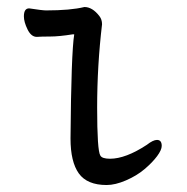

<svg xmlns="http://www.w3.org/2000/svg" viewBox="-20 -509 540 553"><path d="M287.1 23.9Q231 23.9 207 -9.5Q183.1 -43 183.1 -109.9Q185.1 -356.9 193.8 -410.2H189.9Q149.9 -403.8 124.5 -403.8Q99.1 -403.8 85.9 -402.8Q69.8 -402.8 59.3 -424.3Q48.8 -445.8 48.8 -461.9Q48.8 -484.9 64 -484.9Q102.1 -479 112.8 -479Q183.1 -479 223.1 -488.8Q246.1 -488.8 266.1 -462.9Q273.9 -453.1 273.9 -439Q259.8 -319.8 259.8 -199.2Q259.8 -75.2 269 -61Q273.9 -51.8 296.9 -51.8Q341.8 -51.8 402.8 -91.8Q420.9 -106 432.1 -106Q445.8 -106 445.8 -88.9Q445.8 -77.1 432.4 -59.1Q418.9 -41 396.5 -22Q374 -2.9 343 10.5Q312 23.9 287.1 23.9Z"/></svg>

Font: LXGW WenKai Mono GB Screen
Style: Regular
Weight: 400
Monospace: yes
Designer: LXGW / Fontworks Inc.
Foundry: LXGW / Fontworks Inc.
Version: Version 1.510;January 18,2025